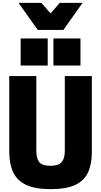

<svg xmlns="http://www.w3.org/2000/svg" viewBox="-20 -1314 710 1348"><path d="M425 -1104H245L110 -1294H270L335 -1220L400 -1294H560ZM315 -854H125V-1044H315ZM545 -854H355V-1044H545ZM335 14Q226 14 162.5 -16.5Q99 -47 72 -105.5Q45 -164 45 -248V-780H235V-253Q235 -206 254 -178Q273 -150 335 -150Q392 -150 413.5 -176.5Q435 -203 435 -253V-780H625V-248Q625 -162 598 -103.5Q571 -45 508 -15.5Q445 14 335 14Z"/></svg>

Font: Tanohe Sans ExtraBold
Style: Regular
Weight: 800
Designer: Village Type and Design LLC & Cristiano Sobral
Foundry: Cooper Hewitt Smithsonian Design Museum
Version: Version 1.00;September 29, 2021;FontCreator 13.0.0.2655 64-b